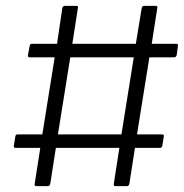

<svg xmlns="http://www.w3.org/2000/svg" viewBox="-20 -633 625 653"><path d="M104 0Q96 0 98 -8L117 -130H33Q26 -130 27 -137L32 -168Q33 -176 40 -176H124L166 -438H82Q74 -438 75 -445L81 -477Q82 -484 88 -484H174L192 -606Q194 -613 201 -613H240Q247 -613 245 -606L226 -484H442L462 -606Q464 -613 470 -613H509Q517 -613 515 -606L496 -484H580Q587 -484 585 -476L581 -446Q579 -438 572 -438H488L446 -176H531Q539 -176 537 -168L532 -137Q530 -130 524 -130H439L420 -8Q418 0 412 0H372Q366 0 367 -8L386 -130H170L151 -8Q149 0 143 0ZM177 -176H393L435 -438H219Z"/></svg>

Font: Sofia Sans Light
Style: Italic
Weight: 300
Italic angle: -9°
Version: Version 4.100-B